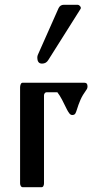

<svg xmlns="http://www.w3.org/2000/svg" viewBox="-20 -783 419 803"><path d="M156 -517Q145 -517 140.5 -524Q136 -531 136 -541Q136 -548 138 -553L225 -749Q232 -763 247 -763H304Q310 -763 315 -757Q320 -751 317 -746L182 -532Q173 -517 156 -517ZM341 -407Q325 -385 316.5 -365.5Q308 -346 301 -323Q299 -316 295.5 -309Q292 -302 282 -302Q275 -302 269.5 -309.5Q264 -317 260 -325Q249 -348 239.5 -366Q230 -384 220 -397H174Q170 -397 167 -393Q164 -389 164 -384V-16Q164 -10 161.5 -5Q159 0 153 0H76Q70 0 67 -5Q64 -10 64 -16V-418Q64 -424 66.5 -430.5Q69 -437 75 -437H333Q346 -437 346 -422Q346 -413 341 -407Z"/></svg>

Font: Triodion
Style: Regular
Weight: 400
Version: Version 1.201; ttfautohint (v1.8.4.7-5d5b)